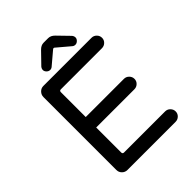

<svg xmlns="http://www.w3.org/2000/svg" viewBox="-240 -980 1104 1104"><g transform="rotate(-45 311.5 -428.0)"><path d="M201.2 -749Q201.2 -759.8 209 -769.5L275.4 -837.9Q293.9 -857.4 315.4 -857.4H352.5Q374 -857.4 392.6 -837.9L459 -769.5Q466.8 -759.8 466.8 -749Q466.8 -738.3 457.5 -729Q448.2 -719.7 436.5 -719.7Q425.8 -719.7 418 -726.6L341.8 -791Q338.9 -794.9 334 -794.9Q330.1 -794.9 326.2 -791L250 -726.6Q242.2 -719.7 231.4 -719.7Q219.7 -719.7 210.4 -729Q201.2 -738.3 201.2 -749ZM93.8 -43.9V-636.7Q93.8 -655.3 106.9 -668.9Q120.1 -682.6 138.7 -682.6H530.3Q547.9 -682.6 560.5 -669.9Q573.2 -657.2 573.2 -639.6Q573.2 -622.1 560.5 -609.9Q547.9 -597.7 530.3 -597.7H196.3Q184.6 -597.7 184.6 -585.9V-383.8H495.1Q512.7 -383.8 525.4 -371.1Q538.1 -358.4 538.1 -340.8Q538.1 -323.2 525.4 -311Q512.7 -298.8 495.1 -298.8H184.6V-95.7Q184.6 -84 196.3 -84H530.3Q547.9 -84 560.5 -71.3Q573.2 -58.6 573.2 -41Q573.2 -23.4 560.5 -11.2Q547.9 1 530.3 1H138.7Q120.1 1 106.9 -12.2Q93.8 -25.4 93.8 -43.9Z"/></g></svg>

Font: FakePearl
Style: Regular
Weight: 400
Version: Version 1.2